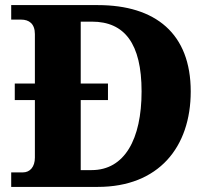

<svg xmlns="http://www.w3.org/2000/svg" viewBox="-20 -734 823 754"><path d="M24 0H364C603 0 729 -156 729 -375C729 -602 591 -714 364 -714H24V-657H63C94 -657 117 -641 117 -600V-406H38V-341H117V-115C117 -79 98 -57 70 -57H24ZM340 -66H297V-341H404V-406H297V-649H341C469 -649 536 -563 536 -375C536 -187 469 -66 340 -66Z"/></svg>

Font: Noto Serif Myanmar ExtraBold
Style: Regular
Weight: 800
Designer: Ben Mitchell and the Monotype Design Team
Foundry: Monotype Imaging Inc.
Version: Version 2.106